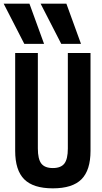

<svg xmlns="http://www.w3.org/2000/svg" viewBox="-39 -1020 559 1050"><path d="M94 -780 -19 -1000H122L202 -780ZM296 -780 183 -1000H324L404 -780ZM250 10Q143 10 93.5 -39.5Q44 -89 44 -195V-730H168V-208Q168 -150 187 -125.5Q206 -101 250 -101Q294 -101 313 -125.5Q332 -150 332 -208V-730H456V-195Q456 -89 406.5 -39.5Q357 10 250 10Z"/></svg>

Font: M PLUS Code Latin SemiBold
Style: Regular
Weight: 600
Designer: Coji Morishita
Foundry: UNDERFOREST DESIGN
Version: Version 1.002; ttfautohint (v1.8.3)